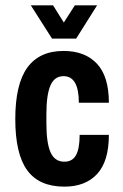

<svg xmlns="http://www.w3.org/2000/svg" viewBox="-20 -685 459 716"><path d="M95 -665H178L218 -601L259 -665H342L264 -541H174ZM386 -302H274Q274 -401 217 -401Q183 -401 168 -366Q153 -331 153 -259V-225Q153 -152 168.5 -117Q184 -82 220 -82Q250 -82 263.5 -106.5Q277 -131 277 -182H386Q386 -84 342.5 -36.5Q299 11 220 11Q126 11 81.5 -50Q37 -111 37 -241Q37 -371 82 -433Q127 -495 217 -495Q297 -495 341.5 -447.5Q386 -400 386 -302Z"/></svg>

Font: Pragati Narrow
Style: Bold
Weight: 700
Designer: Hector Gatti, Marcela Romero, Pablo Cosgaya and Nicolas Silva
Foundry: Omnibus-Type
Version: Version 1.010; ttfautohint (v1.3)